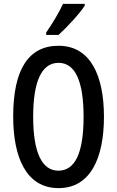

<svg xmlns="http://www.w3.org/2000/svg" viewBox="-20 -960 603 990"><path d="M417 -931V-940H305C284 -895 254 -845 218 -792V-780H282C324 -818 391 -890 417 -931ZM516 -358C516 -569 447 -724 282 -724C127 -724 48 -602 48 -359C48 -149 115 10 282 10C447 10 516 -146 516 -358ZM151 -358C151 -541 195 -636 282 -636C367 -636 411 -543 411 -358C411 -171 367 -80 281 -80C196 -80 151 -174 151 -358Z"/></svg>

Font: Noto Sans Lao ExtraCondensed Medium
Style: Regular
Weight: 500
Width: 2
Designer: Monotype Design Team
Foundry: Monotype Imaging Inc.
Version: Version 2.003